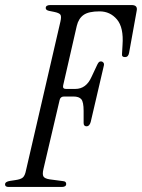

<svg xmlns="http://www.w3.org/2000/svg" viewBox="-56 -740 562 760"><path d="M-22 0Q-36 0 -36 -10Q-36 -21 -16 -24L4 -27Q26 -30 34.5 -37.5Q43 -45 47 -66L183 -654Q188 -675 183 -682Q178 -689 158 -693L138 -697Q125 -700 125 -708Q125 -720 143 -720H465Q490 -720 485 -697L455 -531Q452 -514 439 -514Q425 -514 427 -527L429 -562Q434 -631 407 -663Q380 -695 338 -695Q295 -695 275 -681Q255 -667 248 -638L194 -402Q191 -388 205 -388H242Q285 -388 306 -435L329 -484Q332 -490 335 -493.5Q338 -497 344 -497Q349 -497 353 -492.5Q357 -488 355 -480L303 -257Q298 -240 287 -240Q275 -240 275 -253V-301Q275 -336 266 -347Q257 -358 234 -358H198Q183 -358 180 -344L116 -71Q111 -50 116 -41.5Q121 -33 141 -30L194 -23Q206 -22 206 -12Q206 0 189 0Z"/></svg>

Font: Instrument Serif
Style: Italic
Weight: 400
Italic angle: -13°
Designer: Rodrigo Fuenzalida
Foundry: fragTYPE
Version: Version 1.000; ttfautohint (v1.8.4.7-5d5b);gftools[0.9.27]